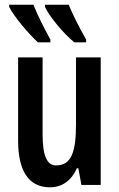

<svg xmlns="http://www.w3.org/2000/svg" viewBox="-20 -786 506 816"><path d="M272 -766H171V-757C189 -717 250 -643 296 -606H346V-618C317 -668 285 -733 272 -766ZM122 -766H19V-757C38 -717 102 -642 141 -606H194V-618C165 -671 140 -721 122 -766ZM408 -542H303V-260C303 -143 285 -83 218 -83C179 -83 161 -126 161 -215V-542H57V-188C57 -66 98 10 192 10C244 10 283 -18 307 -71H313L326 0H408Z"/></svg>

Font: Noto Sans Display Condensed Medium
Style: Regular
Weight: 500
Width: 3
Designer: Monotype Design Team
Foundry: Monotype Imaging Inc.
Version: Version 1.900